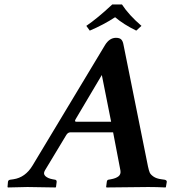

<svg xmlns="http://www.w3.org/2000/svg" viewBox="-20 -825 759 847"><path d="M315.9 -288.1H470.2Q465.3 -315.9 429.2 -494.1Q429.2 -494.1 314 -299.8Q307.1 -288.1 315.9 -288.1ZM632.8 -90.8Q636.7 -72.8 640.4 -64Q644 -55.2 657 -46.1Q669.9 -37.1 691.9 -34.2L706.1 -32.2Q715.8 -30.3 715.8 -22.9L711.9 0L710 2Q672.9 0 633.8 0L450.2 2L448.2 0L451.2 -22.9Q452.1 -30.8 458 -32.2L469.2 -34.2Q491.2 -38.1 502.7 -47.1Q514.2 -56.2 511.2 -73.2L479 -241.2H290Q278.8 -241.2 271 -227.1L178.2 -73.2Q169.4 -58.1 180.2 -48.1Q190.9 -38.1 211.9 -34.2L223.1 -32.2Q230 -31.2 230 -22.9L227.1 0L225.1 2Q137.2 0 101.1 0L15.1 2L13.2 0L15.1 -22.9Q16.1 -30.8 24.9 -32.2L39.1 -34.2Q91.8 -42 123.5 -94.7L443.8 -627Q462.9 -657.7 491.2 -658.2Q507.3 -658.2 514.6 -651.1Q522 -644 524.9 -627ZM518.1 -805.2Q547.9 -759.3 604 -710.9L581.1 -689.9Q525.9 -716.8 487.8 -749Q437 -715.8 376 -689.9L360.8 -710.9Q409.7 -744.1 475.1 -805.2Z"/></svg>

Font: Linux Libertine O
Style: Semibold Italic
Weight: 600
Italic angle: -11.5°
Designer: Philipp H. Poll
Foundry: Philipp H. Poll
Version: Version 5.1.2